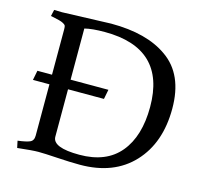

<svg xmlns="http://www.w3.org/2000/svg" viewBox="-98 -770 946 888"><g transform="rotate(15 375.0 -326.0)"><path d="M95 -652 329 -660Q500 -660 598 -590Q703 -517 703 -353Q703 -189 611 -90.5Q519 8 357 8Q311 8 248 4Q185 0 157 0Q129 0 57 8L50 -25Q90 -30 107.5 -37.5Q125 -45 125 -69V-315H46L55 -361H125V-579Q125 -592 122.5 -596.5Q120 -601 110 -606Q97 -613 60 -620L50 -622L57 -653Q72 -652 95 -652ZM214 -88Q214 -36 342.5 -36Q471 -36 536.5 -115Q602 -194 602 -334Q602 -615 310 -615Q250 -615 214 -606V-361H395L386 -315H214Z"/></g></svg>

Font: Buenard
Style: Regular
Weight: 400
Designer: Gustavo Ibarra
Foundry: FontFuror
Version: Version 1.001 2011